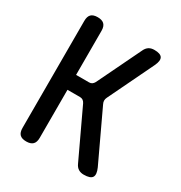

<svg xmlns="http://www.w3.org/2000/svg" viewBox="-175 -867 949 1004"><g transform="rotate(30 300.0 -365.0)"><path d="M126 10Q99 10 86.5 -2.5Q74 -15 74 -42V-688Q74 -715 86.5 -727.5Q99 -740 126 -740Q152 -740 165 -727.5Q178 -715 178 -688V-422H256Q267 -422 274 -427Q281 -432 286 -441L414 -706Q422 -723 435 -731.5Q448 -740 468 -740Q505 -740 515 -723.5Q525 -707 509 -673L377 -399Q372 -389 372 -379.5Q372 -370 377 -360L518 -60Q534 -24 523.5 -7Q513 10 473 10Q454 10 440.5 1.5Q427 -7 419 -25L284 -312Q279 -322 271.5 -327Q264 -332 254 -332H178V-42Q178 -15 165 -2.5Q152 10 126 10Z"/></g></svg>

Font: Maple Mono Normal NL Medium
Style: Regular
Weight: 500
Monospace: yes
Designer: subframe7536
Version: Version 7.000